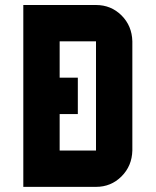

<svg xmlns="http://www.w3.org/2000/svg" viewBox="-20 -728 606 748"><path d="M354 -141.6V-566.9H212.4V-425.3H283.2V-283.7H212.4V-141.6ZM495.6 -141.6Q494.1 -81.5 453.4 -40.8Q412.6 0 354 0H70.8V-708.5H354Q412.6 -708.5 453.4 -668Q494.1 -627.4 495.6 -566.9Z"/></svg>

Font: Blazma
Style: Regular
Weight: 400
Designer: GGBotNet
Version: 1.00